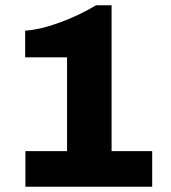

<svg xmlns="http://www.w3.org/2000/svg" viewBox="-20 -713 653 733"><path d="M406 -136H561V0H77V-136H236V-494H76V-596Q135 -600 209.5 -627.5Q284 -655 347 -693H406Z"/></svg>

Font: Chivo ExtraBold
Style: Regular
Weight: 800
Designer: Hector Gatti
Foundry: Omnibus-Type
Version: Version 1.007